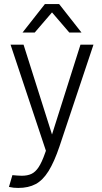

<svg xmlns="http://www.w3.org/2000/svg" viewBox="-20 -720 504 945"><path d="M41 142Q52 143 65 144Q78 145 87 145Q115 145 134.5 136Q154 127 170 103Q186 79 202 33L206 22L32 -500H96L236 -58L376 -500H440L273 0Q247 77 219 122Q191 167 155.5 186Q120 205 70 205Q57 205 47.5 204Q38 203 24 200ZM271 -700 381 -560H321L236 -659L151 -560H91L201 -700Z"/></svg>

Font: Epunda Sans Light
Style: Regular
Weight: 300
Designer: Simon Atzbach
Foundry: typofactur
Version: Version 2.204; ttfautohint (v1.8.4.7-5d5b)